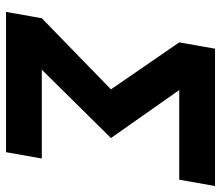

<svg xmlns="http://www.w3.org/2000/svg" viewBox="-68 -665 733 637"><g transform="rotate(90 298.5 -346.5)"><path d="M152.3 -59.1 40.5 -118.7 276.4 -348.1 120.6 -574.7 233.4 -639.2 438 -348.1ZM19.5 0 40.5 -118.7H505.9L484.9 0ZM120.6 -574.7 141.6 -693.4H597.2L576.2 -574.7Z"/></g></svg>

Font: Cascadia Code PL
Style: Italic
Weight: 400
Italic angle: -10°
Monospace: yes
Designer: Aaron Bell
Foundry: Saja Typeworks
Version: Version 2404.023